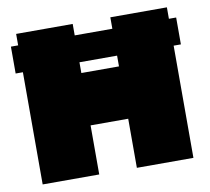

<svg xmlns="http://www.w3.org/2000/svg" viewBox="-73 -726 884 809"><g transform="rotate(-10 368.5 -322.0)"><path d="M46 0V-480H15V-595H46V-644H288V-595H449V-644H691V-595H722V-480H691V0H449V-210H288V0ZM288 -434H449V-480H288Z"/></g></svg>

Font: Kanit Black
Style: Regular
Weight: 900
Designer: Katatrad Team
Foundry: CadsonDemak
Version: Version 2.000; ttfautohint (v1.8.3)